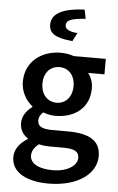

<svg xmlns="http://www.w3.org/2000/svg" viewBox="-63 -792 646 1052"><g transform="rotate(5 260.0 -266.5)"><path d="M40 89C40 175 127 217 244 217C404 217 506 141 506 44C506 -41 444 -77 326 -77H239C179 -77 159 -94 159 -122C159 -144 168 -156 183 -169C205 -160 229 -156 250 -156C354 -156 436 -214 436 -323C436 -357 424 -387 408 -406H498V-491H322C302 -498 277 -503 250 -503C147 -503 56 -440 56 -327C56 -269 87 -222 120 -197V-193C92 -173 66 -140 66 -102C66 -62 85 -36 110 -20V-16C65 12 40 48 40 89ZM174 7C193 12 214 14 241 14H308C364 14 395 25 395 63C395 105 341 142 262 142C184 142 136 116 136 72C136 49 148 27 174 7ZM250 -424C298 -424 335 -388 335 -327C335 -264 297 -228 250 -228C202 -228 164 -264 164 -327C164 -389 202 -424 250 -424ZM178 -652C178 -605 210 -581 307 -572L331 -618C285 -622 263 -634 263 -656C263 -682 288 -695 369 -700L359 -750C244 -745 178 -715 178 -652Z"/></g></svg>

Font: DAIFUKU Sans Semibold
Style: Regular
Weight: 600
Designer: Original font ‘Source Sans 3’ : Paul D. Hunt
Foundry: Daifuku
Version: Version 1.000